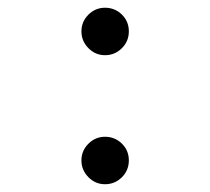

<svg xmlns="http://www.w3.org/2000/svg" viewBox="-20 -474 541 494"><path d="M189.5 -61.3Q189.5 -86.2 207.4 -104.1Q225.3 -122.1 250.2 -122.1Q275.6 -122.1 293.6 -104.5Q311.5 -86.9 311.5 -61.3Q311.5 -35.9 293.6 -17.9Q275.6 0 250.2 0Q225.3 0 207.4 -18.2Q189.5 -36.4 189.5 -61.3ZM189.5 -393.3Q189.5 -418.2 207.4 -436.2Q225.3 -454.1 250.2 -454.1Q275.6 -454.1 293.6 -436.5Q311.5 -418.9 311.5 -393.3Q311.5 -367.9 293.6 -350Q275.6 -332 250.2 -332Q225.3 -332 207.4 -350.2Q189.5 -368.4 189.5 -393.3Z"/></svg>

Font: BabelStone Marchen
Style: Regular
Weight: 400
Designer: Andrew West
Foundry: Andrew West
Version: Version 9.003 2021-11-11